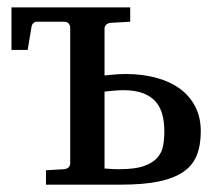

<svg xmlns="http://www.w3.org/2000/svg" viewBox="-20 -502 600 522"><path d="M525.9 -145Q525.9 -106.9 514.9 -79.6Q503.9 -52.2 478.3 -34.7Q452.6 -17.1 411.1 -8.5Q369.6 0 309.1 0H105V-39.1L153.8 -42Q163.1 -43 167 -47.6Q170.9 -52.2 170.9 -57.1V-428.2Q170.9 -432.6 167 -437.7Q163.1 -442.9 153.8 -442.9H80.1Q74.7 -442.9 70.8 -439.2Q66.9 -435.5 65.9 -430.2L55.2 -366.2H11.2V-481.9H334V-442.9L280.8 -439.9Q272 -439 268.1 -434.3Q264.2 -429.7 264.2 -424.8V-296.9Q273.9 -297.9 284.2 -298.8Q293 -299.8 303 -300.3Q313 -300.8 321.8 -300.8Q366.2 -300.8 403.8 -290.8Q441.4 -280.8 468.5 -261.2Q495.6 -241.7 510.7 -212.4Q525.9 -183.1 525.9 -145ZM426.8 -145Q426.8 -169.9 421.4 -190.4Q416 -210.9 403.3 -225.6Q390.6 -240.2 369.1 -248.5Q347.7 -256.8 314.9 -256.8Q308.1 -256.8 299.8 -256.3Q291.5 -255.9 283.2 -254.9Q273.9 -253.9 264.2 -252.9V-43.9L276.9 -43Q282.2 -42.5 289.3 -42.2Q296.4 -42 304.2 -42Q346.7 -42 371.1 -50.5Q395.5 -59.1 408 -73.5Q420.4 -87.9 423.6 -106.4Q426.8 -125 426.8 -145Z"/></svg>

Font: Charis SIL Cyr
Style: Regular
Weight: 400
Foundry: SIL International
Version: Version 5.000